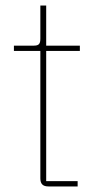

<svg xmlns="http://www.w3.org/2000/svg" viewBox="-20 -670 350 690"><path d="M259 0V-19H146V-487H267V-506H146V-650H125V-531C125 -513 120 -506 102 -506H30V-487H125V-29C125 -9 134 0 154 0Z"/></svg>

Font: IBM Plex Arabic Thin
Style: Regular
Weight: 100
Designer: Mike Abbink, Paul van der Laan, Pieter van Rosmalen, Wael Morcos, Khajak Apelian
Foundry: Bold Monday
Version: Version 1.0